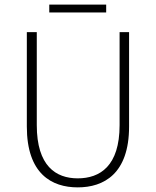

<svg xmlns="http://www.w3.org/2000/svg" viewBox="-20 -798 673 830"><path d="M316 12C428 12 538 -46 538 -251V-659H497V-257C497 -80 412 -27 316 -27C222 -27 139 -80 139 -257V-659H96V-251C96 -46 204 12 316 12ZM193 -744H439V-778H193Z"/></svg>

Font: Source Sans Pro Light
Style: Regular
Weight: 300
Designer: Paul D. Hunt
Foundry: Adobe Systems Incorporated
Version: Version 3.006;hotconv 1.0.111;makeotfexe 2.5.65597